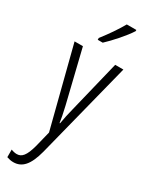

<svg xmlns="http://www.w3.org/2000/svg" viewBox="-256 -811 855 1097"><g transform="rotate(30 171.5 -262.0)"><path d="M287 -757V-765H224C196 -716 165 -671 124 -618V-606H157C197 -643 258 -711 287 -757ZM14 -532 148 -8 123 93C103 169 81 191 49 191C38 191 24 188 12 183V233C27 238 40 241 55 241C112 241 149 202 175 103L336 -532H282L198 -188C189 -154 183 -124 176 -85H173C169 -113 165 -136 153 -187L69 -532Z"/></g></svg>

Font: Noto Sans Arabic UI XCn Lt
Style: Regular
Weight: 300
Width: 2
Designer: Monotype Design Team, Nadine Chahine and Nizar Qandah
Foundry: Monotype Imaging Inc.
Version: Version 2.010